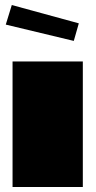

<svg xmlns="http://www.w3.org/2000/svg" viewBox="-20 -745 381 765"><path d="M30 -500H310V0H30ZM274 -582 3 -647 27 -725 294 -652Z"/></svg>

Font: Gajraj One
Style: Regular
Weight: 400
Designer: Saurabh Sharma
Foundry: Saurabh Sharma
Version: Version 1.000